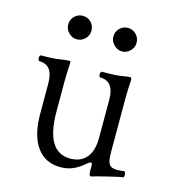

<svg xmlns="http://www.w3.org/2000/svg" viewBox="-97 -690 701 786"><g transform="rotate(15 253.5 -297.5)"><path d="M351.1 -6.3V-27.8Q351.1 -39.6 346.2 -39.6Q340.3 -39.6 331.5 -32.2Q305.7 -9.3 281.2 1Q256.8 11.2 229 11.2Q163.6 11.2 128.2 -38.3Q92.8 -87.9 92.8 -179.7V-306.6Q92.8 -385.7 34.2 -385.7Q31.2 -385.7 29.5 -389.4Q27.8 -393.1 27.8 -397.9Q27.8 -403.3 29.5 -406.7Q31.2 -410.2 34.2 -410.2Q85 -410.2 111.3 -414.6Q137.7 -418.9 151.4 -418.9Q157.7 -418.9 157.7 -415.5Q154.8 -358.4 154.8 -337.9V-206.5Q154.8 -119.1 180.7 -76.2Q206.5 -33.2 258.8 -33.2Q303.2 -33.2 327.1 -62Q351.1 -90.8 351.1 -144.5V-306.6Q351.1 -385.7 292.5 -385.7Q289.6 -385.7 287.8 -389.4Q286.1 -393.1 286.1 -397.9Q286.1 -403.3 287.8 -406.7Q289.6 -410.2 292.5 -410.2Q355.5 -410.2 377.9 -414.6Q400.4 -418.9 410.2 -418.9Q413.6 -418.9 415 -416.3Q416.5 -413.6 416.5 -407.2Q413.6 -362.8 413.6 -337.9V-106Q413.6 -78.1 417.2 -63.7Q420.9 -49.3 430.2 -43.7Q439.5 -38.1 457 -38.1Q468.8 -38.1 484.9 -40.5Q488.3 -41 490.2 -36.4Q492.2 -31.7 492.2 -25.4Q492.2 -21 491.2 -18.1Q490.2 -15.1 488.3 -15.1Q470.2 -13.2 426.3 -2Q377.4 9.8 363.3 14.6Q360.4 15.6 358.9 15.6Q351.1 15.6 351.1 -6.3ZM108.9 -562.5Q108.9 -582.5 123.3 -596.9Q137.7 -611.3 158.2 -611.3Q179.2 -611.3 193.4 -596.9Q207.5 -582.5 207.5 -560.5Q207.5 -541 193.1 -526.4Q178.7 -511.7 158.2 -511.7Q138.7 -511.7 123.8 -526.6Q108.9 -541.5 108.9 -562.5ZM349.6 -611.3Q369.6 -611.3 384.3 -596.7Q398.9 -582 398.9 -560.5Q398.9 -541.5 384.3 -526.6Q369.6 -511.7 349.6 -511.7Q337.4 -511.7 325.9 -518.6Q314.5 -525.4 307.4 -537.1Q300.3 -548.8 300.3 -562.5Q300.3 -582.5 314.7 -596.9Q329.1 -611.3 349.6 -611.3Z"/></g></svg>

Font: JuniusX Light
Style: Regular
Weight: 300
Designer: Peter S. Baker
Foundry: Briery Creek Software
Version: Version 1.008